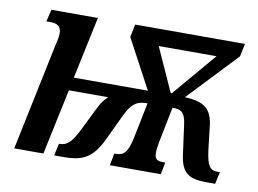

<svg xmlns="http://www.w3.org/2000/svg" viewBox="-63 -628 967 720"><g transform="rotate(10 420.0 -268.0)"><path d="M31 0H142L195 -250H345C331 -238 321 -225 310 -202L270 -121C242 -63 225 -46 194 -46H193L183 0H213C284 0 326 -11 365 -95L411 -192C438 -249 463 -253 494 -253L466 -115C453 -54 436 -46 408 -46H404L395 0H589L598 -46H591C568 -46 557 -50 557 -77C557 -85 558 -96 561 -112L589 -253C619 -253 638 -249 644 -190L657 -95C666 -13 698 0 768 0H796L806 -46H798C768 -46 757 -60 749 -121L739 -207C732 -275 702 -297 628 -300L805 -487L815 -536H397L387 -487L487 -300H205L255 -536H78L67 -490H80C106 -490 124 -484 124 -453C124 -441 119 -420 114 -398ZM573 -306 498 -472H718L577 -306Z"/></g></svg>

Font: Noto Serif Condensed Semi
Style: Italic
Weight: 600
Width: 3
Italic angle: -12°
Designer: Monotype Design Team
Foundry: Monotype Imaging Inc.
Version: Version 1.901